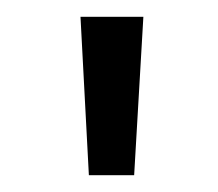

<svg xmlns="http://www.w3.org/2000/svg" viewBox="-20 -720 260 229"><path d="M151 -700H76L86 -511H140Z"/></svg>

Font: Bebas Neue Regular two
Style: Regular2
Weight: 400
Designer: Ryoichi Tsunekawa & LGV (GE)
Foundry: Free Software Foundation, Inc.
Version: Version 1.003 August 13, 2016